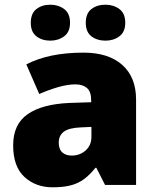

<svg xmlns="http://www.w3.org/2000/svg" viewBox="-20 -787 663 817"><path d="M336 -563Q441 -563 500 -511Q559 -459 559 -363V0H427L390 -73H386Q363 -44 338.5 -25.5Q314 -7 282 1.5Q250 10 204 10Q132 10 84 -34Q36 -78 36 -169Q36 -258 97.5 -301Q159 -344 276 -349L368 -352V-360Q368 -397 350 -412.5Q332 -428 301 -428Q268 -428 228 -416.5Q188 -405 147 -387L92 -513Q140 -538 200.5 -550.5Q261 -563 336 -563ZM325 -245Q273 -243 251.5 -226.5Q230 -210 230 -180Q230 -152 245 -138.5Q260 -125 285 -125Q320 -125 344.5 -147Q369 -169 369 -204V-247ZM111 -690Q111 -730 135 -748.5Q159 -767 194 -767Q228 -767 253 -748.5Q278 -730 278 -690Q278 -651 253 -632.5Q228 -614 194 -614Q159 -614 135 -632.5Q111 -651 111 -690ZM345 -690Q345 -730 369 -748.5Q393 -767 429 -767Q463 -767 488 -748.5Q513 -730 513 -690Q513 -651 488 -632.5Q463 -614 429 -614Q393 -614 369 -632.5Q345 -651 345 -690Z"/></svg>

Font: Noto Sans Gurmukhi UI Black
Style: Regular
Weight: 900
Designer: Jelle Bosma - Monotype Design Team
Foundry: Monotype Imaging Inc.
Version: Version 2.004; ttfautohint (v1.8.4.7-5d5b)